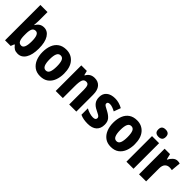

<svg xmlns="http://www.w3.org/2000/svg" viewBox="175 -1838 2918 2918"><g transform="rotate(45 1634.0 -379.0)"><path d="M211 -581Q211 -560 209 -534.5Q207 -509 205 -479H211Q255 -559 340 -559Q418 -559 464.5 -485Q511 -411 511 -276Q511 -141 464.5 -65.5Q418 10 336 10Q293 10 265 -6Q237 -22 211 -57H202L179 0H58V-760H211ZM287 -432Q245 -432 228 -397Q211 -362 211 -293V-265Q211 -188 228.5 -152Q246 -116 288 -116Q357 -116 357 -278Q357 -432 287 -432Z M1051 -276Q1051 -197 1026.5 -132Q1002 -67 950.5 -28.5Q899 10 818 10Q742 10 690.5 -28Q639 -66 612.5 -131Q586 -196 586 -276Q586 -360 611.5 -424Q637 -488 689 -524Q741 -560 820 -560Q923 -560 987 -486.5Q1051 -413 1051 -276ZM741 -275Q741 -196 759.5 -154.5Q778 -113 819 -113Q861 -113 878.5 -154.5Q896 -196 896 -276Q896 -356 878.5 -396Q861 -436 819 -436Q778 -436 759.5 -396Q741 -356 741 -275Z M1428 -560Q1504 -560 1547 -509.5Q1590 -459 1590 -360V0H1437V-315Q1437 -371 1424.5 -400Q1412 -429 1377 -429Q1332 -429 1316 -388.5Q1300 -348 1300 -256V0H1147V-550H1266L1284 -479H1292Q1334 -560 1428 -560Z M2037 -165Q2037 -81 1987 -35.5Q1937 10 1841 10Q1796 10 1756 3Q1716 -4 1679 -21V-159Q1713 -140 1753.5 -127.5Q1794 -115 1830 -115Q1888 -115 1888 -156Q1888 -168 1881.5 -178.5Q1875 -189 1854.5 -201.5Q1834 -214 1794 -233Q1737 -260 1707.5 -299.5Q1678 -339 1678 -401Q1678 -477 1728.5 -518.5Q1779 -560 1866 -560Q1911 -560 1950.5 -548.5Q1990 -537 2031 -515L1990 -404Q1962 -420 1930.5 -431.5Q1899 -443 1872 -443Q1824 -443 1824 -409Q1824 -397 1830.5 -388Q1837 -379 1856.5 -367.5Q1876 -356 1915 -336Q1972 -306 2004.5 -268Q2037 -230 2037 -165Z M2570 -276Q2570 -197 2545.5 -132Q2521 -67 2469.5 -28.5Q2418 10 2337 10Q2261 10 2209.5 -28Q2158 -66 2131.5 -131Q2105 -196 2105 -276Q2105 -360 2130.5 -424Q2156 -488 2208 -524Q2260 -560 2339 -560Q2442 -560 2506 -486.5Q2570 -413 2570 -276ZM2260 -275Q2260 -196 2278.5 -154.5Q2297 -113 2338 -113Q2380 -113 2397.5 -154.5Q2415 -196 2415 -276Q2415 -356 2397.5 -396Q2380 -436 2338 -436Q2297 -436 2278.5 -396Q2260 -356 2260 -275Z M2744 -768Q2783 -768 2804 -749Q2825 -730 2825 -689Q2825 -648 2803.5 -629.5Q2782 -611 2744 -611Q2705 -611 2683.5 -629.5Q2662 -648 2662 -689Q2662 -731 2683 -749.5Q2704 -768 2744 -768ZM2819 -550V0H2667V-550Z M3210 -560Q3234 -560 3259 -553L3245 -397Q3235 -400 3222.5 -401.5Q3210 -403 3193 -403Q3147 -403 3118.5 -372.5Q3090 -342 3090 -277V0H2938V-550H3054L3076 -460H3083Q3101 -498 3134 -529Q3167 -560 3210 -560Z"/></g></svg>

Font: Noto Sans Lao Condensed ExtraBold
Style: Regular
Weight: 800
Width: 3
Designer: Monotype Design Team
Foundry: Monotype Imaging Inc.
Version: Version 2.003; ttfautohint (v1.8.4.7-5d5b)